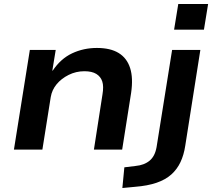

<svg xmlns="http://www.w3.org/2000/svg" viewBox="-20 -752 1066 965"><path d="M50 0 130 -501H260L243 -397H245Q285 -457 342.5 -484Q400 -511 467 -511Q535 -511 576.5 -485.5Q618 -460 634 -410Q650 -360 639 -285L594 0H452L495 -277Q502 -318 494 -342.5Q486 -367 464 -380.5Q442 -394 404 -394Q362 -394 325 -375.5Q288 -357 264.5 -328.5Q241 -300 235 -264L193 0ZM855 -603 876 -732H1026L1005 -603ZM595 193 605 89 662 82Q705 78 732 55.5Q759 33 767 -13L845 -501H987L911 -19Q904 27 887 63Q870 99 841 125Q812 151 767 166.5Q722 182 658 187Z"/></svg>

Font: Nunito Sans 7pt SemiExpanded
Style: Bold Italic
Weight: 700
Width: 6
Italic angle: -9°
Designer: Vernon Adams
Foundry: Vernon Adams
Version: Version 3.101;gftools[0.9.27]